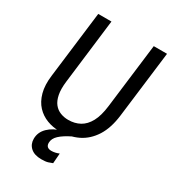

<svg xmlns="http://www.w3.org/2000/svg" viewBox="-223 -842 1046 1171"><g transform="rotate(30 300.5 -257.0)"><path d="M269 10Q222.5 10 180.8 -5.8Q139 -21.5 108.2 -54.2Q77.5 -87 63.5 -138.2Q49.5 -189.5 58.5 -260L116 -728H209L153.5 -271.5Q147 -217 154.5 -179.5Q162 -142 180 -119.5Q198 -97 224 -86.8Q250 -76.5 280 -76.5Q325.5 -76.5 361 -96Q396.5 -115.5 419.8 -158.5Q443 -201.5 451.5 -271.5L507.5 -727H601L543.5 -260Q532 -166 493.8 -106.2Q455.5 -46.5 397.8 -18.2Q340 10 269 10ZM258 213.5Q209 213.5 182.5 189.8Q156 166 156 128Q156 81.5 191 47.5Q226 13.5 281 -0.5H350.5Q301.5 23.5 274.5 48.5Q247.5 73.5 247.5 103.5Q247.5 138.5 285.5 138.5Q311 138.5 338.5 127L333 198Q320 203.5 303.8 208.5Q287.5 213.5 258 213.5Z"/></g></svg>

Font: Spline Sans Mono
Style: Italic
Weight: 400
Italic angle: -4°
Monospace: yes
Designer: Eben Sorkin, Mirko Velimirovic
Foundry: Sorkin Type
Version: Version 1.004